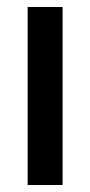

<svg xmlns="http://www.w3.org/2000/svg" viewBox="-20 -529 258 549"><path d="M59 0V-509H159V0Z"/></svg>

Font: Red Hat Display Medium
Style: Regular
Weight: 500
Designer: Pentagram, MCKL
Foundry: Pentagram, MCKL
Version: Version 1.023